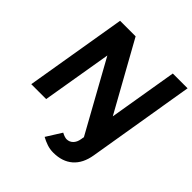

<svg xmlns="http://www.w3.org/2000/svg" viewBox="-238 -868 1249 1249"><g transform="rotate(45 386.5 -243.0)"><path d="M450 214Q419 214 391 204.5Q363 195 338 181L404 76Q419 84 430.5 87.5Q442 91 449 91Q475 91 493 73Q511 55 516 24L604 -501H739L649 40Q635 125 584 169.5Q533 214 450 214ZM34 0 151 -700H294L557 -227L636 -700H772L655 0H519L252 -482L171 0Z"/></g></svg>

Font: Figtree
Style: Bold Italic
Weight: 700
Italic angle: -9.5°
Foundry: Erik Kennedy
Version: Version 2.001;gftools[0.9.30]